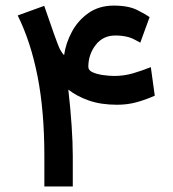

<svg xmlns="http://www.w3.org/2000/svg" viewBox="-20 -673 623 693"><path d="M139.6 -651.9 174.8 -550.8Q190.4 -506.3 197.5 -493.2Q204.6 -480 211.4 -474.1Q217.3 -517.1 239.5 -558.3Q261.7 -599.6 299.8 -626.2Q337.9 -652.8 391.1 -652.8Q444.3 -652.8 476.6 -636.2Q508.8 -619.6 520 -611.3L486.3 -519Q477.1 -523.9 467 -529.5Q457 -535.2 443.4 -539.1Q434.1 -541.5 422.6 -543.2Q411.1 -544.9 396.5 -544.9Q351.6 -544.9 325.2 -510.5Q298.8 -476.1 298.8 -431.6Q298.8 -418.9 314.9 -411.9Q331.1 -404.8 353 -401.9Q375 -398.9 392.6 -398.9Q428.2 -398.9 461.2 -408.7Q494.1 -418.5 524.4 -430.7L538.6 -327.6Q505.9 -313 472.9 -304Q439.9 -294.9 402.8 -294.9Q344.2 -294.9 300.5 -310.3Q256.8 -325.7 226.6 -349.6Q234.4 -281.7 238.5 -219.7Q242.7 -157.7 242.7 -109.9V0H140.1V-111.3Q140.1 -272 115.7 -396.7Q91.3 -521.5 43.9 -617.2Z"/></svg>

Font: Vazir Medium
Style: Medium
Weight: 500
Designer: Saber Rastikerdar
Foundry: Saber Rastikerdar
Version: Version 30.0.0